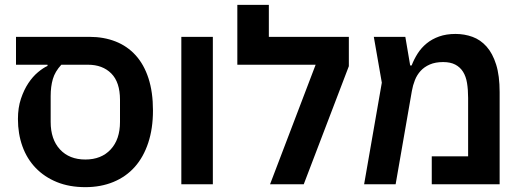

<svg xmlns="http://www.w3.org/2000/svg" viewBox="-20 -760 2153 792"><path d="M46 -608H349Q408 -608 456.5 -589Q505 -570 539.5 -532Q574 -494 592.5 -437Q611 -380 611 -304Q611 -230 591.5 -171Q572 -112 536 -71.5Q500 -31 448 -9.5Q396 12 332 12Q266 12 214.5 -9Q163 -30 127 -67.5Q91 -105 72.5 -156.5Q54 -208 54 -269Q54 -316 66.5 -353Q79 -390 97 -417Q115 -444 136.5 -462Q158 -480 176 -488V-493H46ZM332 -102Q398 -102 436.5 -143.5Q475 -185 475 -257V-348Q475 -421 439 -457Q403 -493 343 -493H233Q207 -465 198 -434Q189 -403 189 -364V-257Q189 -185 227.5 -143.5Q266 -102 332 -102Z M728 -608H858V0H728Z M1282 -493H959V-740H1089V-608H1419V-487L1233 0H1094Z M1555 -419 1522 -608H1652L1672 -490H1678Q1688 -516 1703 -539.5Q1718 -563 1740 -581Q1762 -599 1791.5 -609.5Q1821 -620 1859 -620Q1896 -620 1929 -608Q1962 -596 1987 -568Q2012 -540 2026.5 -494Q2041 -448 2041 -380V0H1761V-115H1911V-356Q1911 -390 1906.5 -417.5Q1902 -445 1890 -464Q1878 -483 1858 -493.5Q1838 -504 1808 -504Q1776 -504 1753 -494Q1730 -484 1715 -467.5Q1700 -451 1691.5 -429.5Q1683 -408 1679 -385L1612 0H1482Z"/></svg>

Font: IBM Plex Sans Hebrew SemiBold
Style: Regular
Weight: 600
Designer: Mike Abbink, Paul van der Laan, Pieter van Rosmalen, Yanek Iontef
Foundry: Bold Monday
Version: Version 1.2